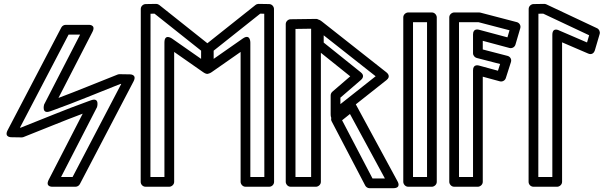

<svg xmlns="http://www.w3.org/2000/svg" viewBox="-20 -949 3128 986"><path d="M82.5 -293.5 332.3 -771.4H391.4L206.6 -412.3C206.6 -412.3 191.6 -361 237.3 -377.3L254.6 -383.5C370.2 -424.8 485.4 -473.7 598 -517.9L602.5 -517.8L352.7 -40H293.6L478.4 -399.1C478.4 -399.1 493.4 -450.4 447.7 -434.1L430.4 -427.9C314.8 -386.5 199.6 -337.7 87 -293.5ZM19.4 -280.8C-1.2 -241.4 41.2 -244.2 41.2 -244.2L91.1 -243.4C94 -243.4 97.6 -243.9 100.6 -245.1C203.2 -285.3 302.9 -327.3 404.8 -365.3L230.4 -26.4C209.6 14.1 252.6 10 252.6 10H367.8C376.4 10 385.6 4.9 390 -3.4L665.6 -530.6C686.2 -570 643.8 -567.2 643.8 -567.2L593.9 -568C591 -568 587.4 -567.4 584.4 -566.3C481.8 -526.1 382.1 -484.1 280.2 -446.1L454.6 -784.9C475.4 -825.5 432.4 -821.4 432.4 -821.4H317.2C308.6 -821.4 299.4 -816.3 295 -808Z M773.6 -878.8 1012.8 -688.7 1012.7 -646.7 863.7 -750.8C863.7 -750.8 824.4 -779.1 824.4 -730.3V-40H752.5L753 -878.5ZM797.8 -923.5C793.6 -926.8 787.6 -929 781.8 -929L727.6 -928.1C715.8 -927.9 703 -917.5 703 -903.1L702.5 -15C702.5 -1.4 713.9 10 727.5 10H849.4C860.1 10 874.4 0.1 874.4 -15V-682.3L1023.4 -578.2C1063.4 -550.3 1062.7 -598.7 1062.7 -598.7L1062.8 -700.8C1062.8 -708.3 1059.3 -715.6 1053.3 -720.3ZM1077.3 -646.7 1077.2 -688.7 1316.4 -878.8 1337 -878.5 1337.5 -40H1265.6V-730.3C1265.6 -730.3 1266.3 -778.8 1226.3 -750.8ZM1027.3 -598.7C1027.3 -549.9 1066.6 -578.2 1066.6 -578.2L1215.6 -682.3V-15C1215.6 -4.3 1225.5 10 1240.6 10H1362.5C1376.2 10 1387.5 -1.4 1387.5 -15L1387 -903.1C1387 -914.9 1376.8 -927.9 1362.4 -928.1L1308.2 -929C1302.9 -929 1296.8 -927.1 1292.2 -923.5L1036.7 -720.3C1030.8 -715.7 1027.2 -708.3 1027.2 -700.8Z M1777.2 -363.6 1956.6 -32.5H1893L1736.8 -331.3ZM1806.9 -413.7C1794 -437.6 1774.9 -425.8 1769.3 -421.3L1689.5 -357.5C1681.6 -351.1 1677.2 -337.5 1683 -326.4L1855.7 4.1C1859.6 11.6 1868.4 17.5 1877.8 17.5H1998.6C2044.7 17.5 2020.6 -19.4 2020.6 -19.4ZM1642.4 -730.3 1642.3 -767.7 1909.1 -557.4 1728.1 -414.3V-447.5L1834 -538.8C1839.3 -543.4 1854.7 -560.1 1833.3 -577.2ZM1592.4 -718.2C1592.4 -710.8 1595.9 -703.4 1601.8 -698.7L1778.6 -557L1686.7 -477.9C1681.6 -473.5 1678.1 -466.3 1678.1 -458.9V-362.6C1678.1 -313.1 1718.6 -343 1718.6 -343L1965 -537.9C1988.3 -556.3 1969.6 -573.4 1964.9 -577.1L1632.6 -839C1593.7 -869.7 1592.1 -819.3 1592.1 -819.3ZM1497.4 -800.4 1577.8 -801.6V-40H1497.4ZM1472 -850.1C1460.1 -849.9 1447.4 -839.4 1447.4 -825.1V-15C1447.4 -4.3 1457.2 10 1472.4 10H1602.8C1613.5 10 1627.8 0.1 1627.8 -15V-826.9C1627.8 -841.1 1615.9 -852.1 1602.5 -851.9Z M2173 -40H2101V-835H2173ZM2198 10C2208.7 10 2223 0.1 2223 -15V-860C2223 -870.7 2213.1 -885 2198 -885H2076C2065.3 -885 2051 -875.1 2051 -860V-15C2051 -4.3 2060.9 10 2076 10Z M2585.9 -757.2 2440.6 -796.1C2437.6 -796.9 2409.2 -805.4 2409.2 -772V-675.6C2409.2 -663.8 2418.3 -653.9 2427.9 -651.4L2548.2 -620.3L2537.2 -585.8L2440.7 -612.1C2437.9 -612.9 2409.2 -621.6 2409.2 -588V-40H2337.2V-835H2437.5L2596.6 -793.5ZM2596.5 -702.6C2609.3 -699.2 2623.2 -706.8 2627 -719.7L2651.8 -804.1C2656 -818.5 2647 -832 2634.1 -835.3L2447 -884.2C2445.4 -884.6 2442.8 -885 2440.7 -885H2312.2C2301.4 -885 2287.2 -875.1 2287.2 -860V-15C2287.2 -4.3 2297 10 2312.2 10H2434.2C2444.9 10 2459.2 0.1 2459.2 -15V-555.2L2547.1 -531.3C2559 -528 2573.3 -534.8 2577.5 -547.8L2603.9 -630.2C2608.9 -645.7 2598.9 -658.8 2586.4 -662L2459.2 -695V-739.4Z M2816.5 -40H2744.5L2745 -878.5L2769.7 -878.9L3005.5 -767.9L2994.6 -731L2851.4 -792.6C2851.4 -792.6 2816.5 -812.2 2816.5 -769.6ZM2841.5 10C2852.2 10 2866.5 0.1 2866.5 -15V-731.6L3000.8 -673.9C3020.9 -665.2 3031.7 -680 3034.6 -689.8L3059.5 -774.3C3062.8 -785.5 3057.4 -798.7 3046.2 -804L2785.8 -926.6C2782.6 -928.1 2778.5 -929 2774.7 -929L2719.6 -928.1C2707.8 -927.9 2695 -917.5 2695 -903.1L2694.5 -15C2694.5 -1.4 2705.9 10 2719.5 10Z"/></svg>

Font: Stormning Aesir
Style: Light
Weight: 400
Designer: Robert Jablonski, Mew Too
Foundry: Cannot Into Space Fonts
Version: Version 0.90